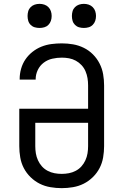

<svg xmlns="http://www.w3.org/2000/svg" viewBox="-20 -968 640 996"><path d="M300 8Q271 8 241.5 3Q212 -2 186 -15Q160 -28 138.5 -49Q117 -70 103.5 -96Q90 -122 85 -151.5Q80 -181 80 -210V-404H437V-525Q437 -544 434 -562.5Q431 -581 423.5 -598.5Q416 -616 403 -630Q390 -644 373.5 -653Q357 -662 338.5 -665.5Q320 -669 301 -669Q276 -669 251.5 -663.5Q227 -658 207 -643Q187 -628 176 -605Q165 -582 165 -557V-555H82V-558Q82 -585 89.5 -611.5Q97 -638 112 -660Q127 -682 148.5 -699Q170 -716 195 -726Q220 -736 247 -739.5Q274 -743 301 -743Q330 -743 359 -738Q388 -733 414.5 -720Q441 -707 462 -686Q483 -665 496.5 -638.5Q510 -612 515 -583Q520 -554 520 -525V-210Q520 -181 515 -151.5Q510 -122 496.5 -96Q483 -70 461.5 -49Q440 -28 414 -15Q388 -2 358.5 3Q329 8 300 8ZM300 -66Q319 -66 337.5 -69.5Q356 -73 373 -82Q390 -91 402.5 -105Q415 -119 423 -136.5Q431 -154 434 -172.5Q437 -191 437 -210V-331H163V-210Q163 -191 166 -172.5Q169 -154 177 -136.5Q185 -119 197.5 -105Q210 -91 227 -82Q244 -73 262.5 -69.5Q281 -66 300 -66ZM415 -823Q402 -823 390 -826.5Q378 -830 369 -839Q360 -848 356.5 -860Q353 -872 353 -885Q353 -898 356.5 -910Q360 -922 369 -931Q378 -940 390 -944Q402 -948 415 -948Q428 -948 440 -944Q452 -940 461 -931Q470 -922 474 -910Q478 -898 478 -885Q478 -872 474 -860Q470 -848 461 -839Q452 -830 440 -826.5Q428 -823 415 -823ZM185 -823Q172 -823 160 -826.5Q148 -830 139 -839Q130 -848 126.5 -860Q123 -872 123 -885Q123 -898 126.5 -910Q130 -922 139 -931Q148 -940 160 -944Q172 -948 185 -948Q198 -948 210 -944Q222 -940 231 -931Q240 -922 244 -910Q248 -898 248 -885Q248 -872 244 -860Q240 -848 231 -839Q222 -830 210 -826.5Q198 -823 185 -823Z"/></svg>

Font: R Plex Mono
Style: Regular
Weight: 400
Monospace: yes
Designer: Belleve Invis
Foundry: Belleve Invis
Version: Version 31.8.0